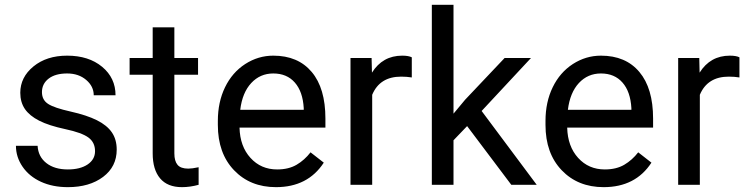

<svg xmlns="http://www.w3.org/2000/svg" viewBox="-20 -770 3116 800"><path d="M376 -140.1C376 -117 365.6 -98.6 345 -84.7C324.3 -70.9 296.9 -64 262.7 -64C225.6 -64 195.7 -72.8 173.1 -90.6C150.5 -108.3 138.3 -132.3 136.7 -162.6H46.4C46.4 -131.3 55.6 -102.3 74 -75.4C92.4 -48.6 117.8 -27.7 150.4 -12.7C182.9 2.3 220.4 9.8 262.7 9.8C322.9 9.8 371.9 -4.5 409.7 -33C447.4 -61.4 466.3 -99.3 466.3 -146.5C466.3 -174.8 459.6 -198.8 446 -218.5C432.5 -238.2 411.8 -255 383.8 -269C355.8 -283 319.3 -295.1 274.2 -305.2C229.1 -315.3 197.9 -325.8 180.7 -336.9C163.4 -348 154.8 -364.4 154.8 -386.2C154.8 -409.3 164.1 -428.1 182.6 -442.4C201.2 -456.7 226.9 -463.9 259.8 -463.9C291.7 -463.9 318.1 -454.9 339.1 -437C360.1 -419.1 370.6 -397.8 370.6 -373H461.4C461.4 -421.2 442.8 -460.8 405.5 -491.7C368.2 -522.6 319.7 -538.1 259.8 -538.1C202.8 -538.1 156 -523.1 119.4 -493.2C82.8 -463.2 64.5 -426.6 64.5 -383.3C64.5 -357.3 70.9 -334.8 83.7 -315.9C96.6 -297 116.5 -280.8 143.3 -267.1C170.2 -253.4 206.5 -241.7 252.2 -231.9C297.9 -222.2 330 -210.5 348.4 -197C366.8 -183.5 376 -164.6 376 -140.1Z M706.5 -656.2H616.2V-528.3H520V-458.5H616.2V-130.9C616.2 -85.9 626.5 -51.3 647 -26.9C667.5 -2.4 697.9 9.8 738.3 9.8C760.7 9.8 783.9 6.5 807.6 0V-73.2C789.4 -69.3 775.1 -67.4 764.6 -67.4C743.5 -67.4 728.5 -72.7 719.7 -83.3C710.9 -93.8 706.5 -109.7 706.5 -130.9V-458.5H805.2V-528.3H706.5Z M1129.9 9.8C1218.4 9.8 1284.8 -24.3 1329.1 -92.3L1273.9 -135.3C1257.3 -113.8 1238 -96.5 1215.8 -83.5C1193.7 -70.5 1166.7 -64 1134.8 -64C1089.8 -64 1052.8 -80 1023.7 -112.1C994.5 -144.1 979.3 -186.2 978 -238.3H1335.9V-275.9C1335.9 -360.2 1316.9 -425 1278.8 -470.2C1240.7 -515.5 1187.3 -538.1 1118.7 -538.1C1076.7 -538.1 1037.7 -526.4 1001.7 -503.2C965.7 -479.9 937.7 -447.7 917.7 -406.5C897.7 -365.3 887.7 -318.5 887.7 -266.1V-249.5C887.7 -170.7 910.2 -107.8 955.1 -60.8C1000 -13.8 1058.3 9.8 1129.9 9.8ZM1118.7 -463.9C1156.4 -463.9 1186.4 -451.3 1208.5 -426C1230.6 -400.8 1243 -365.2 1245.6 -319.3V-312.5H981C986.8 -360.4 1002.1 -397.5 1026.9 -424.1C1051.6 -450.6 1082.2 -463.9 1118.7 -463.9Z M1695.8 -447.3V-531.2C1686.7 -535.8 1673.3 -538.1 1655.8 -538.1C1601.4 -538.1 1559.4 -514.5 1529.8 -467.3L1528.3 -528.3H1440.4V0H1530.8V-375C1551.9 -425.5 1592.1 -450.7 1651.4 -450.7C1667.3 -450.7 1682.1 -449.5 1695.8 -447.3Z M1926.3 -244.6 2110.4 0H2216.3L1986.8 -307.6L2192.4 -528.3H2082.5L1918 -354.5L1869.6 -296.4V-750H1779.3V0H1869.6V-185.5Z M2495.1 9.8C2583.7 9.8 2650.1 -24.3 2694.3 -92.3L2639.2 -135.3C2622.6 -113.8 2603.2 -96.5 2581.1 -83.5C2558.9 -70.5 2531.9 -64 2500 -64C2455.1 -64 2418.1 -80 2388.9 -112.1C2359.8 -144.1 2344.6 -186.2 2343.3 -238.3H2701.2V-275.9C2701.2 -360.2 2682.1 -425 2644 -470.2C2606 -515.5 2552.6 -538.1 2483.9 -538.1C2441.9 -538.1 2402.9 -526.4 2366.9 -503.2C2331 -479.9 2303 -447.7 2283 -406.5C2262.9 -365.3 2252.9 -318.5 2252.9 -266.1V-249.5C2252.9 -170.7 2275.4 -107.8 2320.3 -60.8C2365.2 -13.8 2423.5 9.8 2495.1 9.8ZM2483.9 -463.9C2521.6 -463.9 2551.6 -451.3 2573.7 -426C2595.9 -400.8 2608.2 -365.2 2610.8 -319.3V-312.5H2346.2C2352.1 -360.4 2367.4 -397.5 2392.1 -424.1C2416.8 -450.6 2447.4 -463.9 2483.9 -463.9Z M3061 -447.3V-531.2C3051.9 -535.8 3038.6 -538.1 3021 -538.1C2966.6 -538.1 2924.6 -514.5 2895 -467.3L2893.6 -528.3H2805.7V0H2896V-375C2917.2 -425.5 2957.4 -450.7 3016.6 -450.7C3032.6 -450.7 3047.4 -449.5 3061 -447.3Z"/></svg>

Font: Roboto1
Style: rg
Weight: 400
Designer: Google
Version: Version 2.137; 2017